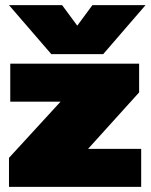

<svg xmlns="http://www.w3.org/2000/svg" viewBox="-20 -728 587 748"><path d="M15 -708H222L281 -628L340 -708H547L382 -517H180ZM15 -113 216 -332H20V-480H522V-368L323 -148H530V0H15Z"/></svg>

Font: Prompt Black
Style: Regular
Weight: 900
Designer: Katatrad Team
Foundry: CadsonDemak
Version: Version 1.001